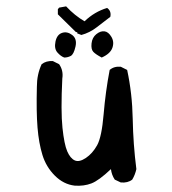

<svg xmlns="http://www.w3.org/2000/svg" viewBox="-20 -588 540 604"><path d="M215 -4Q180 -8 152.5 -35.5Q125 -63 113.5 -100.5Q102 -138 98 -187Q94 -236 96 -315Q96 -354 111 -386Q125 -397 146 -396L166 -386Q180 -366 176 -341Q171 -238 176.5 -186Q182 -134 191.5 -112Q201 -90 215 -83.5Q229 -77 250 -91Q271 -105 285.5 -131Q300 -157 306 -228.5Q312 -300 325 -368Q339 -380 360 -378L380 -368Q396 -294 397.5 -214Q399 -134 409 -56Q405 -38 396 -23Q382 -12 360 -14L341 -23Q331 -38 329 -56Q291 -20 267.5 -11Q244 -2 215 -4ZM182 -407Q171 -411 160.5 -423Q150 -435 154.5 -457Q159 -479 175 -484.5Q191 -490 207 -478Q223 -466 217.5 -441.5Q212 -417 202.5 -412Q193 -407 182 -407ZM300 -407Q281 -417 273.5 -425Q266 -433 268 -451.5Q270 -470 283 -480.5Q296 -491 308.5 -489.5Q321 -488 330.5 -472Q340 -456 333.5 -437.5Q327 -419 300 -407ZM236 -478 223 -483V-487H219L162 -543V-559L166 -564L188 -568Q215 -539 246 -521Q277 -551 317 -563Q331 -553 327 -535Q306 -519 284 -502Q262 -485 236 -478Z"/></svg>

Font: Kosefont JP
Style: Regular
Weight: 400
Designer: Nozomi Seto 瀬戸のぞみ
Version: Version 3.00;June 19, 2020